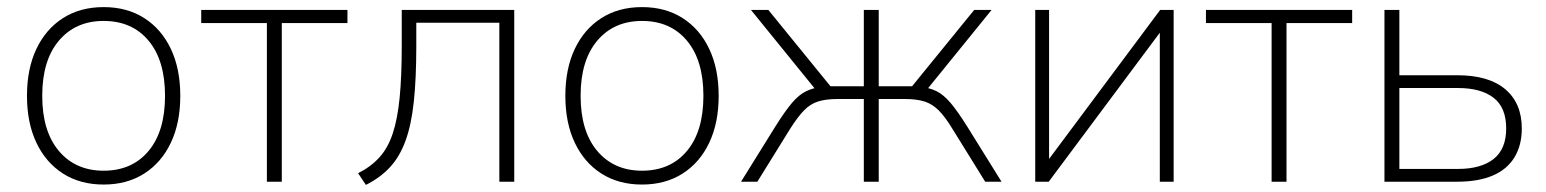

<svg xmlns="http://www.w3.org/2000/svg" viewBox="-20 -512 4356 541"><path d="M272 8Q206 8 157.5 -23Q109 -54 82.5 -110Q56 -166 56 -242Q56 -318 82.5 -374Q109 -430 157.5 -461Q206 -492 272 -492Q338 -492 386.5 -461Q435 -430 461.5 -374Q488 -318 488 -242Q488 -166 461.5 -110Q435 -54 386.5 -23Q338 8 272 8ZM272 -31Q352 -31 398.5 -86.5Q445 -142 445 -242Q445 -342 398.5 -397.5Q352 -453 272 -453Q193 -453 146 -397.5Q99 -342 99 -242Q99 -142 146 -86.5Q193 -31 272 -31Z M732 0V-447H547V-484H959V-447H774V0Z M1011 9 989 -24Q1025 -42 1049 -68.5Q1073 -95 1086.5 -135.5Q1100 -176 1106 -236Q1112 -296 1112 -383V-484H1429V0H1387V-448H1153V-382Q1153 -291 1146 -225.5Q1139 -160 1122.5 -115Q1106 -70 1078.5 -40.5Q1051 -11 1011 9Z M1789 8Q1723 8 1674.5 -23Q1626 -54 1599.5 -110Q1573 -166 1573 -242Q1573 -318 1599.5 -374Q1626 -430 1674.5 -461Q1723 -492 1789 -492Q1855 -492 1903.5 -461Q1952 -430 1978.5 -374Q2005 -318 2005 -242Q2005 -166 1978.5 -110Q1952 -54 1903.5 -23Q1855 8 1789 8ZM1789 -31Q1869 -31 1915.5 -86.5Q1962 -142 1962 -242Q1962 -342 1915.5 -397.5Q1869 -453 1789 -453Q1710 -453 1663 -397.5Q1616 -342 1616 -242Q1616 -142 1663 -86.5Q1710 -31 1789 -31Z M2068 0 2165 -156Q2192 -199 2211.5 -222Q2231 -245 2251.5 -255Q2272 -265 2300 -268L2281 -256L2096 -484H2145L2320 -269H2414V-484H2456V-269H2550L2725 -484H2774L2589 -256L2570 -268Q2599 -265 2619 -255Q2639 -245 2658.5 -222Q2678 -199 2705 -156L2802 0H2756L2663 -150Q2643 -183 2625 -201Q2607 -219 2585 -226Q2563 -233 2530 -233H2456V0H2414V-233H2340Q2307 -233 2285 -226Q2263 -219 2245.5 -201Q2228 -183 2207 -150L2114 0Z M2897 0V-484H2936V-32H2912L3249 -484H3287V0H3248V-452H3272L2935 0Z M3563 0V-447H3378V-484H3790V-447H3605V0Z M3881 0V-484H3923V-300H4086Q4175 -300 4221.5 -260.5Q4268 -221 4268 -150Q4268 -103 4247.5 -69Q4227 -35 4186.5 -17.5Q4146 0 4086 0ZM3923 -36H4088Q4153 -36 4188.5 -64Q4224 -92 4224 -150Q4224 -209 4188.5 -236.5Q4153 -264 4088 -264H3923Z"/></svg>

Font: Nunito Sans 12pt ExtraLight
Style: Regular
Weight: 200
Designer: Vernon Adams
Foundry: Vernon Adams
Version: Version 3.101;gftools[0.9.27]